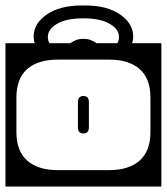

<svg xmlns="http://www.w3.org/2000/svg" viewBox="-40 -662 610 702"><path d="M272 -642Q351.5 -642 399.2 -609Q447 -576 447 -528Q447 -515 443 -504H550V20H-20V-504H87Q83 -515 83 -528Q83 -576 131 -609Q179 -642 259 -642ZM265 -520Q281.5 -520 293 -515Q304.5 -510 313.5 -504H389Q395 -513 395 -527Q395 -555.5 360.5 -575.2Q326 -595 265 -595Q203 -595 169 -575.2Q135 -555.5 135 -527Q135 -513 141 -504H216.5Q225.5 -510 237 -515Q248.5 -520 265 -520ZM171 -444Q99 -444 59.5 -409.5Q20 -375 20 -305V-179Q20 -109.5 59.5 -74.8Q99 -40 171 -40H359Q431 -40 470.5 -74.8Q510 -109.5 510 -179V-305Q510 -375 470.5 -409.5Q431 -444 359 -444ZM285 -196Q285 -174 265 -174Q245 -174 245 -196V-289Q245 -311 265 -311Q285 -311 285 -289Z"/></svg>

Font: Honk Rounded
Style: Regular
Weight: 400
Designer: Noopur Datye & Yesha Goshar
Foundry: Ek Type
Version: Version 1.000